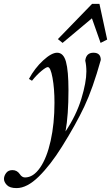

<svg xmlns="http://www.w3.org/2000/svg" viewBox="-119 -695 569 984"><path d="M201.7 -475.1 177.7 -494.6 353 -675.3H390.6L430.2 -492.2L396.5 -475.1L352.1 -601.1ZM-34.2 269Q-68.8 269 -83.7 253.4Q-98.6 237.8 -98.6 222.2Q-98.6 206.5 -87.6 191.7Q-76.7 176.8 -55.2 176.8Q-31.7 176.8 -17.6 197.3Q-6.8 214.4 9.3 214.4Q51.8 214.4 86.4 164.3Q121.1 114.3 140.6 26.6Q160.2 -61 160.2 -168.5Q160.2 -241.7 150.1 -296.4Q140.1 -351.1 126 -351.1Q117.2 -351.1 93.5 -331.5Q69.8 -312 44.9 -281.2L29.3 -290.5Q59.1 -345.7 102.1 -385.3Q145 -424.8 173.8 -424.8Q206.5 -424.8 219.2 -378.2Q231.9 -331.5 231.9 -232.9Q231.9 -104.5 216.8 -21.5Q272 -104 297.9 -188.7Q323.7 -273.4 323.7 -328.6Q323.7 -359.4 317.9 -384.3Q322.8 -424.8 359.9 -424.8Q397.5 -424.8 397.5 -387.7Q356.4 -240.7 313.2 -149.2Q270 -57.6 198.2 57.1Q139.6 150.9 79.6 210Q19.5 269 -34.2 269Z"/></svg>

Font: Elstob 18pt Medium
Style: Italic
Weight: 500
Italic angle: -20°
Designer: Peter S. Baker
Version: Version 1.015